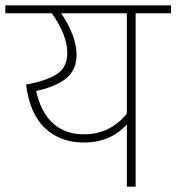

<svg xmlns="http://www.w3.org/2000/svg" viewBox="-27 -702 663 722"><path d="M616 -652H483V0H450V-234Q388 -166 288 -166Q201 -166 143 -219.5Q85 -273 71 -384Q148 -398 187 -423.5Q226 -449 226 -504Q226 -569 168 -652H-7V-682H616ZM450 -652H203Q231 -611 246 -571Q261 -531 261 -496Q261 -440 222.5 -408Q184 -376 109 -360Q126 -281 171.5 -239Q217 -197 288 -197Q340 -197 381 -218Q422 -239 450 -275Z"/></svg>

Font: FiraGO UltraLight
Style: Regular
Weight: 200
Designer: bBox Type
Foundry: bBox Type GmbH
Version: Version 1.001